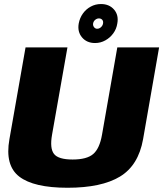

<svg xmlns="http://www.w3.org/2000/svg" viewBox="-20 -904 789 928"><path d="M306.5 3.5Q470.5 3.5 559.8 -50.5Q649 -104.5 671.5 -231L749 -675H547L473 -252.5Q461.5 -186.5 430.8 -159.8Q400 -133 331 -133Q262 -133 241 -160Q220 -187 231.5 -252.5L306 -675H103.5L25.5 -231Q3 -104.5 73 -50.5Q143 3.5 306.5 3.5ZM439.5 -696Q466 -696 489 -708.8Q512 -721.5 527.5 -742.8Q543 -764 547 -790.5Q554.5 -831 531.2 -857.8Q508 -884.5 468 -884.5Q441.5 -884.5 418.8 -872.2Q396 -860 380.8 -838.8Q365.5 -817.5 360.5 -790.5Q353.5 -750.5 376.5 -723.2Q399.5 -696 439.5 -696ZM449.5 -765Q440.5 -765 434.5 -772.8Q428.5 -780.5 430 -790.5Q432 -801.5 440.2 -808.2Q448.5 -815 458 -815Q468.5 -815 474.2 -808.2Q480 -801.5 478 -790.5Q476.5 -780.5 468.2 -772.8Q460 -765 449.5 -765Z"/></svg>

Font: Anybody Thin ExtraBold
Style: Italic
Weight: 800
Italic angle: -10°
Version: Version 1.113;gftools[0.9.25]